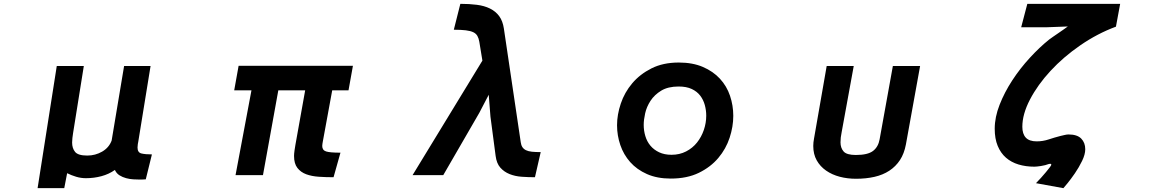

<svg xmlns="http://www.w3.org/2000/svg" viewBox="-20 -861 6040 1001"><path d="M276 -517H417L361 -167Q359 -154 357.5 -141.5Q356 -129 356 -118Q356 -88 371.5 -69Q387 -50 435 -50Q477 -50 512.5 -70.5Q548 -91 562 -128L627 -517H765L701 -123Q700 -118 698.5 -109.5Q697 -101 697 -92Q697 -66 717 -61Q737 -56 772 -56L740 74Q729 75 720.5 75Q712 75 704 75Q693 75 675 74Q657 73 638 68Q619 63 603 53Q587 43 579 25Q548 47 509 57.5Q470 68 428 68Q402 68 377 60.5Q352 53 330 42L315 120H176Z M1719 63Q1679 63 1642 60.5Q1605 58 1576.5 47.5Q1548 37 1530.5 14.5Q1513 -8 1513 -48Q1513 -59 1515.5 -76.5Q1518 -94 1520 -105L1571 -390H1431L1351 52H1208L1291 -390H1201L1224 -518H1820L1797 -390H1712L1663 -123Q1662 -117 1661 -111Q1660 -105 1660 -100Q1660 -78 1680 -71.5Q1700 -65 1755 -65Z M2769 63Q2734 63 2699.5 60.5Q2665 58 2636.5 46.5Q2608 35 2588.5 13Q2569 -9 2564 -48L2537 -253L2528 -367L2479 -273L2291 52H2131L2495 -545L2479 -643Q2476 -661 2469 -673.5Q2462 -686 2447.5 -693Q2433 -700 2408.5 -703Q2384 -706 2346 -706L2380 -841Q2427 -841 2466 -836Q2505 -831 2534.5 -816.5Q2564 -802 2582.5 -777Q2601 -752 2607 -712L2695 -119Q2697 -104 2703.5 -94Q2710 -84 2722 -78Q2734 -72 2753 -70Q2772 -68 2799 -68Z M3477 70Q3406 70 3353 46.5Q3300 23 3265.5 -16Q3231 -55 3214 -105Q3197 -155 3197 -208Q3197 -263 3216.5 -321Q3236 -379 3276 -426.5Q3316 -474 3376.5 -504.5Q3437 -535 3519 -535Q3591 -535 3644.5 -512Q3698 -489 3733.5 -450.5Q3769 -412 3786 -361.5Q3803 -311 3803 -257Q3803 -201 3784 -143Q3765 -85 3725 -37.5Q3685 10 3623.5 40Q3562 70 3477 70ZM3481 -54Q3523 -54 3557 -71.5Q3591 -89 3614 -118Q3637 -147 3649.5 -183.5Q3662 -220 3662 -258Q3662 -286 3654.5 -313.5Q3647 -341 3630.5 -362.5Q3614 -384 3586.5 -397Q3559 -410 3518 -410Q3463 -410 3427.5 -388.5Q3392 -367 3371.5 -335.5Q3351 -304 3343.5 -270Q3336 -236 3336 -210Q3336 -180 3344.5 -151.5Q3353 -123 3371 -101.5Q3389 -80 3416.5 -67Q3444 -54 3481 -54Z M4443 71Q4398 71 4358 60.5Q4318 50 4287 28.5Q4256 7 4238 -25Q4220 -57 4220 -100Q4220 -110 4221 -119Q4222 -128 4224 -139L4290 -517H4431L4368 -172Q4362 -144 4362 -119Q4362 -90 4378 -71.5Q4394 -53 4442 -53Q4504 -53 4531.5 -74Q4559 -95 4566 -135L4635 -517H4777L4703 -108Q4694 -60 4672 -26.5Q4650 7 4616.5 29Q4583 51 4539 61Q4495 71 4443 71Z M5381 94Q5393 82 5407 66.5Q5421 51 5433 36.5Q5445 22 5453 11.5Q5461 1 5461 -2Q5461 -7 5455 -7Q5450 -7 5448 -6Q5430 1 5407 4.5Q5384 8 5373 8Q5328 8 5290 -3.5Q5252 -15 5224.5 -39Q5197 -63 5181.5 -100.5Q5166 -138 5166 -190Q5166 -250 5191.5 -315Q5217 -380 5257.5 -442Q5298 -504 5349 -559.5Q5400 -615 5450 -655Q5458 -661 5471 -670Q5484 -679 5498 -688.5Q5512 -698 5525.5 -707.5Q5539 -717 5547 -723L5440 -719H5304L5336 -841H5820L5798 -722Q5701 -686 5612.5 -625Q5524 -564 5457 -491.5Q5390 -419 5350 -342.5Q5310 -266 5310 -200Q5310 -163 5328 -143.5Q5346 -124 5385 -124Q5417 -124 5447 -134Q5477 -144 5508 -152Q5518 -154 5529.5 -157Q5541 -160 5551 -160Q5596 -160 5617 -138.5Q5638 -117 5638 -83Q5638 -56 5621.5 -22Q5605 12 5584 42.5Q5563 73 5545 95Q5527 117 5524 120Z"/></svg>

Font: LINE Seed JP_TTF Bold
Style: Regular
Weight: 700
Designer: LINE & Fontrix & Fontworks
Version: Version 1.009